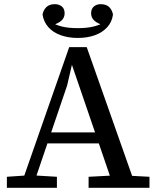

<svg xmlns="http://www.w3.org/2000/svg" viewBox="-20 -901 752 921"><path d="M13 0V-53L115 -60H137L253 -53V0ZM76 0 312 -675H396L634 0H527L325 -590L302 -491L135 0ZM189 -213V-266H488V-213ZM405 0V-53L538 -60H566L697 -53V0ZM353 -719Q308 -719 271.5 -732Q235 -745 212.5 -770Q190 -795 184 -831Q188 -853 202.5 -867Q217 -881 243 -881Q263 -881 276.5 -870Q290 -859 290 -837Q290 -816 274.5 -802Q259 -788 232 -781L226 -795Q247 -781 278 -773.5Q309 -766 353 -766Q397 -766 428 -773.5Q459 -781 481 -795L474 -781Q448 -788 432.5 -802Q417 -816 417 -837Q417 -859 430.5 -870Q444 -881 462 -881Q490 -881 504 -867Q518 -853 522 -831Q517 -795 494 -770Q471 -745 435 -732Q399 -719 353 -719Z"/></svg>

Font: Source Serif 4
Style: Regular
Weight: 400
Designer: Frank Grießhammer
Foundry: Adobe Systems Incorporated
Version: Version 4.004;hotconv 1.0.116;makeotfexe 2.5.65601